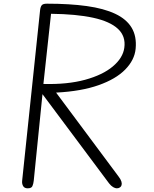

<svg xmlns="http://www.w3.org/2000/svg" viewBox="-20 -1024 838 1044"><path d="M130.5 0Q113 0 105.8 -12.2Q98.5 -24.5 100.5 -42L198 -969Q200 -986.5 206.8 -995.2Q213.5 -1004 235 -1004Q359 -1004 452 -991Q545 -978 606.5 -949Q668 -920 696 -873Q724 -826 717.5 -758.5Q711.5 -697.5 660.8 -645.8Q610 -594 515.8 -560.8Q421.5 -527.5 285 -520.5L624.5 -64.5Q636.5 -49 640 -37.2Q643.5 -25.5 641 -17.5Q639.5 -10 632.2 -5Q625 0 615 0Q606.5 0 595.2 -6.5Q584 -13 573 -27L211 -512L163.5 -41.5Q161.5 -24 156.2 -12Q151 0 130.5 0ZM216 -567.5Q346.5 -564 442.5 -590.2Q538.5 -616.5 593.5 -662.8Q648.5 -709 656 -764.5Q664.5 -827 621.2 -867.2Q578 -907.5 486.5 -927.5Q395 -947.5 257.5 -949Z"/></svg>

Font: Edu SA Hand Cursive
Style: Regular
Weight: 400
Designer: Tina and Corey Anderson, Eben Sorkin, Mirko Velimirovic
Foundry: Google for Education
Version: Version 2.000